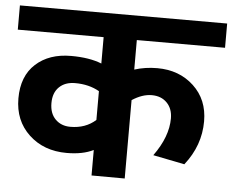

<svg xmlns="http://www.w3.org/2000/svg" viewBox="-62 -684 897 740"><g transform="rotate(5 387.0 -314.5)"><path d="M214.4 -78.6Q126 -78.6 68.6 -132.3Q11.2 -186 11.2 -272.2Q11.2 -358.4 63 -405.5Q114.7 -452.6 199.7 -452.6Q270.5 -452.6 317.9 -433.6V-535.6H-14.2V-629.4H787.6V-535.6H446.3V-421.4Q487.8 -434.6 534.7 -434.6Q619.6 -434.6 675.8 -382.3Q731.9 -330.1 731.9 -246.1Q731.9 -152.3 670.4 -74.7L548.3 -99.1Q603.5 -175.3 603.5 -246.1Q603.5 -283.7 581.3 -306.4Q559.1 -329.1 522.5 -329.1Q485.8 -329.1 446.3 -303.2V0L317.9 -0.5V-99.1Q276.9 -78.6 214.4 -78.6ZM219.7 -180.2H220.2Q278.8 -180.2 317.9 -215.3V-326.7Q277.8 -349.6 224.1 -349.6Q185.5 -349.6 162.6 -327.4Q139.6 -305.2 139.6 -265.1Q139.6 -225.1 162.1 -202.6Q184.6 -180.2 219.7 -180.2Z"/></g></svg>

Font: Yantramanav
Style: Bold
Weight: 700
Version: Version 1.001;PS 1.0;hotconv 1.0.72;makeotf.lib2.5.5900; ttf